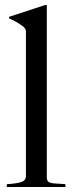

<svg xmlns="http://www.w3.org/2000/svg" viewBox="-20 -743 286 763"><path d="M7 0V-11Q53 -14 68 -21Q83 -27 83 -43V-618Q83 -629 71.5 -638Q60 -647 46 -655Q28 -665 16 -670V-676L159 -723H166V-38Q166 -23 176 -18.5Q186 -14 203 -13.5Q220 -13 240 -11V0Z"/></svg>

Font: Mulat Addis
Style: Regular
Weight: 400
Designer: Fasil fikreab
Version: Version 1.001; ttfautohint (v1.8.3)